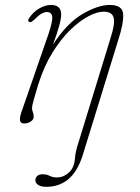

<svg xmlns="http://www.w3.org/2000/svg" viewBox="-20 -480 552 758"><path d="M305.5 136Q285 198.5 249.2 228Q213.5 257.5 163 257.5Q141.5 257.5 130.5 250Q119.5 242.5 119.5 231.5Q119.5 222.5 126.5 215.2Q133.5 208 148 208Q164.5 208 176 214.2Q187.5 220.5 206 220.5Q230 220.5 251 202.2Q272 184 275.5 149.5Q276.5 133.5 280 117.5Q283.5 101.5 290 82L415 -325Q435.5 -388 428.5 -411Q421.5 -434 389.5 -434Q364 -434 329 -415.8Q294 -397.5 257 -361.5Q220 -325.5 186.8 -271.8Q153.5 -218 131 -146.5Q120.5 -111.5 115.2 -93.2Q110 -75 108.2 -66.5Q106.5 -58 106.5 -52Q106.5 -45.5 109.8 -37.2Q113 -29 113 -19Q113 -8 101.5 -0.2Q90 7.5 75.5 7.5Q60.5 7.5 58.8 -5.8Q57 -19 69.5 -51.5L171 -344.5Q188.5 -396.5 186 -414.5Q183.5 -432.5 164.5 -432.5Q155.5 -432.5 143.5 -425.8Q131.5 -419 114.5 -401.5Q109 -397 104.8 -394.2Q100.5 -391.5 95.5 -393.5Q87 -398 95 -408.5Q111.5 -433.5 135.5 -447Q159.5 -460.5 181 -460.5Q221.5 -460.5 221.5 -422.5Q221.5 -390.5 189 -304Q245 -389.5 306.2 -425Q367.5 -460.5 413 -460.5Q464 -460.5 466.2 -424.2Q468.5 -388 446.5 -321Z"/></svg>

Font: Fraunces 9pt Thin
Style: Italic
Weight: 100
Italic angle: -16°
Version: Version 1.000;[b76b70a41]